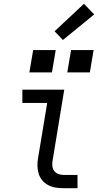

<svg xmlns="http://www.w3.org/2000/svg" viewBox="-20 -993 540 1013"><path d="M315 0Q293 0 272.5 -3.5Q252 -7 234 -16.5Q216 -26 203 -41.5Q190 -57 184 -76.5Q178 -96 177.5 -117.5Q177 -139 181 -160L229 -450H98V-520H319L258 -149Q255 -134 256 -119Q257 -104 265 -92.5Q273 -81 286.5 -75.5Q300 -70 315 -70H389V0ZM335 -611 355 -729H474L454 -611ZM135 -611 155 -729H274L254 -611ZM312 -782 268 -828 423 -973 477 -917Z"/></svg>

Font: Iosevka SS04
Style: Italic
Weight: 400
Italic angle: -9°
Monospace: yes
Designer: Belleve Invis
Foundry: Belleve Invis
Version: Version 19.0.0; ttfautohint (v1.8.4)